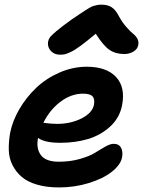

<svg xmlns="http://www.w3.org/2000/svg" viewBox="-20 -757 627 832"><path d="M240.2 -520Q215.8 -520 200.7 -535.9Q185.5 -551.8 188 -574.2Q189.5 -585 195.6 -594Q201.7 -603 223.9 -621.8Q246.1 -640.6 291 -672.9Q301.8 -680.2 321 -693.1Q340.3 -706.1 346.7 -710.2Q353 -714.4 365.2 -721.7Q377.4 -729 384 -731Q390.6 -732.9 399.9 -734.9Q409.2 -736.8 418.9 -736.8Q447.3 -736.8 464.4 -725.3Q481.4 -713.9 495.1 -687Q509.3 -660.6 527.6 -639.9Q545.9 -619.1 557.4 -610.1Q568.8 -601.1 575.4 -589.1Q582 -577.1 579.1 -562Q576.2 -544.4 558.6 -533.7Q541 -522.9 518.1 -522.9Q480.5 -522.9 453.9 -541.3Q427.2 -559.6 395 -610.8Q356.4 -578.6 330.3 -559.3Q304.2 -540 287.1 -532Q270 -523.9 261.5 -522Q252.9 -520 240.2 -520ZM235.8 55.2Q182.1 55.2 140.9 43.2Q99.6 31.2 74.5 9.8Q49.3 -11.7 34.2 -41.5Q19 -71.3 18.1 -106.4Q17.1 -141.6 23.9 -181.2Q34.2 -233.4 64.2 -284.7Q94.2 -335.9 137.2 -376.7Q180.2 -417.5 237.8 -442.6Q295.4 -467.8 356 -467.8Q441.4 -467.8 482.9 -423.3Q524.4 -378.9 508.8 -299.8Q498 -245.6 457 -208.3Q416 -170.9 361.1 -154.5Q306.2 -138.2 241.2 -138.2Q173.8 -138.2 145 -159.2Q135.7 -114.3 157 -85.2Q178.2 -56.2 234.9 -56.2Q284.7 -56.2 326.9 -68.4Q369.1 -80.6 391.8 -95Q414.6 -109.4 436.3 -121.6Q458 -133.8 472.2 -133.8Q495.6 -133.8 504.6 -116.5Q513.7 -99.1 508.8 -74.2Q502 -42 464.4 -12.5Q426.8 17.1 365.2 36.1Q303.7 55.2 235.8 55.2ZM339.8 -351.1Q288.6 -351.1 242.2 -316.2Q195.8 -281.2 168 -225.1Q171.4 -224.6 181.2 -223.4Q190.9 -222.2 202.4 -221.2Q213.9 -220.2 227.1 -220.2Q286.1 -220.2 333 -243.7Q379.9 -267.1 387.2 -303.2Q391.6 -328.1 380.9 -339.6Q370.1 -351.1 339.8 -351.1Z"/></svg>

Font: Shantell Sans Bouncy
Style: Italic
Weight: 600
Italic angle: -11.31°
Designer: Stephen Nixon, Anya Danilova, Shantell Martin
Foundry: Arrow Type
Version: Version 1.006;[9816181b4]